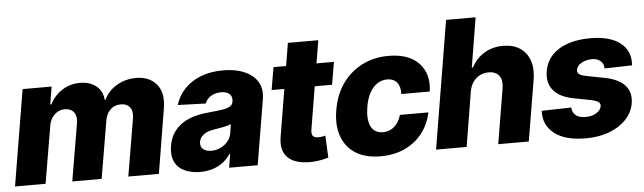

<svg xmlns="http://www.w3.org/2000/svg" viewBox="-52 -903 3650 1088"><g transform="rotate(-5 1773.0 -359.0)"><path d="M-4.9 0 85.9 -545.9H251L234.4 -445.3H240.7Q266.1 -495.1 311.3 -523.9Q356.4 -552.7 413.1 -552.7Q469.2 -552.7 505.1 -523.4Q541 -494.1 543.9 -445.3H548.8Q571.8 -494.1 621.3 -523.4Q670.9 -552.7 731.4 -552.7Q808.1 -552.7 848.4 -503.4Q888.7 -454.1 874 -367.7L813.5 0H639.6L694.8 -327.6Q701.2 -368.2 683.6 -389.9Q666 -411.6 632.8 -411.1Q596.7 -411.6 572.8 -388.2Q548.8 -364.7 543 -325.7L487.8 0H320.8L376.5 -329.6Q382.3 -367.2 365 -389.4Q347.7 -411.6 313.5 -411.1Q291.5 -411.6 272.5 -400.6Q253.4 -389.6 240.5 -369.9Q227.5 -350.1 223.6 -322.8L168.9 0Z M1048.8 9.8Q997.1 9.3 959.2 -8.3Q921.4 -25.9 904.3 -61.8Q887.2 -97.7 895.5 -151.4Q903.3 -196.8 924.6 -227.8Q945.8 -258.8 977.1 -278.6Q1008.3 -298.3 1046.6 -308.6Q1085 -318.8 1127 -322.3Q1173.8 -326.7 1202.9 -331.3Q1231.9 -335.9 1246.8 -345Q1261.7 -354 1264.6 -370.6V-373Q1268.6 -399.9 1252.7 -414.8Q1236.8 -429.7 1204.6 -430.2Q1170.9 -429.7 1146.7 -414.8Q1122.6 -399.9 1112.3 -374L954.1 -379.4Q968.8 -429.2 1005.1 -468.5Q1041.5 -507.8 1097.4 -530.3Q1153.3 -552.7 1227.1 -552.7Q1278.8 -552.7 1320.6 -540.5Q1362.3 -528.3 1391.1 -504.9Q1419.9 -481.4 1432.4 -447.8Q1444.8 -414.1 1437.5 -371.1L1375.5 0H1212.9L1225.6 -76.7H1221.2Q1201.7 -48.3 1176 -29.3Q1150.4 -10.3 1118.7 -0.5Q1086.9 9.3 1048.8 9.8ZM1121.6 -104.5Q1148.9 -104.5 1173.3 -116Q1197.8 -127.4 1214.8 -147.5Q1231.9 -167.5 1236.3 -194.3L1244.1 -245.6Q1236.8 -241.7 1225.6 -238.5Q1214.4 -235.4 1201.2 -232.7Q1188 -230 1174.8 -228Q1161.6 -226.1 1149.4 -223.6Q1124 -220.2 1105.5 -211.7Q1086.9 -203.1 1075.7 -190.4Q1064.5 -177.7 1061.5 -159.7Q1057.6 -133.3 1074.5 -118.9Q1091.3 -104.5 1121.6 -104.5Z M1856.9 -545.9 1835 -417.5H1491.2L1513.2 -545.9ZM1606.4 -675.8H1779.3L1695.8 -171.9Q1693.4 -155.8 1696.8 -146Q1700.2 -136.2 1709.5 -132.1Q1718.8 -127.9 1732.4 -127.9Q1742.2 -127.4 1753.9 -129.9Q1765.6 -132.3 1772 -133.8L1777.8 -7.8Q1763.7 -3.9 1740.2 1.2Q1716.8 6.3 1686 7.8Q1624 10.3 1583.5 -7.1Q1543 -24.4 1526.1 -61Q1509.3 -97.7 1519.5 -152.3Z M2074.2 10.3Q1987.8 10.3 1932.1 -25.4Q1876.5 -61 1854.2 -124.3Q1832 -187.5 1846.2 -271Q1859.4 -355 1902.8 -418.2Q1946.3 -481.4 2014.2 -517.1Q2082 -552.7 2168 -552.7Q2281.7 -552.7 2339.6 -492.2Q2397.5 -431.6 2383.3 -331.1H2221.2Q2223.6 -372.6 2204.3 -396.5Q2185.1 -420.4 2148.4 -420.4Q2117.7 -420.4 2092 -403.6Q2066.4 -386.7 2048.3 -353.8Q2030.3 -320.8 2022.9 -272.5Q2015.1 -224.1 2022 -190.9Q2028.8 -157.7 2048.8 -141.1Q2068.8 -124.5 2099.1 -124.5Q2123 -124.5 2143.6 -134.8Q2164.1 -145 2179.4 -165Q2194.8 -185.1 2203.1 -213.9H2365.2Q2351.1 -146.5 2311.5 -95.9Q2272 -45.4 2211.7 -17.6Q2151.4 10.3 2074.2 10.3Z M2615.2 -311 2564 0H2390.1L2510.7 -727.5H2678.7L2632.3 -445.3H2638.7Q2665 -495.6 2711.7 -524.2Q2758.3 -552.7 2819.8 -552.7Q2877 -552.7 2915.3 -527.1Q2953.6 -501.5 2969.7 -455.6Q2985.8 -409.7 2975.6 -347.7L2917.5 0H2743.7L2795.9 -313.5Q2803.2 -358.9 2784.7 -384.5Q2766.1 -410.2 2724.1 -410.2Q2696.8 -410.2 2674.1 -398.4Q2651.4 -386.7 2636 -364.5Q2620.6 -342.3 2615.2 -311Z M3538.1 -378.9 3381.3 -375Q3381.3 -392.6 3373.3 -405.8Q3365.2 -418.9 3350.3 -426.3Q3335.4 -433.6 3314.5 -433.6Q3281.2 -433.6 3254.9 -418.7Q3228.5 -403.8 3225.1 -379.9Q3222.7 -367.2 3232.4 -357.7Q3242.2 -348.1 3275.4 -341.3L3377 -321.8Q3456.1 -306.2 3491.7 -267.1Q3527.3 -228 3517.6 -165.5Q3508.3 -111.8 3470 -72.3Q3431.6 -32.7 3373 -11.2Q3314.5 10.3 3243.2 10.3Q3123 10.3 3062.3 -38.3Q3001.5 -86.9 3005.4 -167L3174.3 -170.9Q3175.8 -141.1 3195.1 -126Q3214.4 -110.8 3247.6 -110.4Q3284.2 -109.4 3310.8 -125.2Q3337.4 -141.1 3340.8 -164.6Q3342.8 -179.7 3330.3 -188.5Q3317.9 -197.3 3284.7 -204.1L3192.4 -221.7Q3113.3 -236.8 3077.9 -279.5Q3042.5 -322.3 3053.7 -388.2Q3062.5 -440.9 3096.9 -477.8Q3131.3 -514.6 3186.8 -533.7Q3242.2 -552.7 3314 -552.7Q3428.2 -552.7 3486.6 -506.1Q3544.9 -459.5 3538.1 -378.9Z"/></g></svg>

Font: Inter Tight ExtraBold
Style: Italic
Weight: 800
Italic angle: -9.39999°
Designer: Rasmus Andersson
Foundry: rsms
Version: Version 3.004